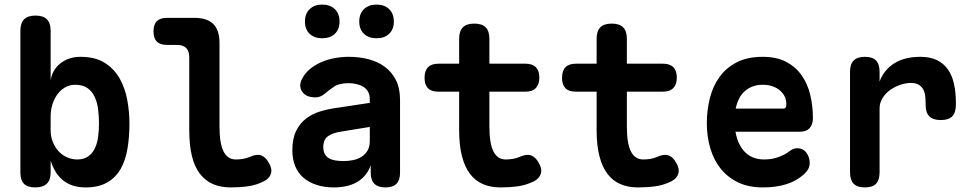

<svg xmlns="http://www.w3.org/2000/svg" viewBox="-20 -808 4240 838"><path d="M134 10Q100 10 84.5 -6Q69 -22 69 -55V-674Q69 -707 85 -723.5Q101 -740 135 -740Q169 -740 185 -723.5Q201 -707 201 -674V-458Q209 -505 245 -532.5Q281 -560 331 -560Q396 -560 437.5 -533.5Q479 -507 502.5 -465Q526 -423 535.5 -371.5Q545 -320 545 -269Q545 -211 536.5 -160Q528 -109 507 -71.5Q486 -34 448.5 -12Q411 10 354 10Q320 10 295 1Q270 -8 252 -23.5Q234 -39 221.5 -60.5Q209 -82 201 -106V-55Q201 -22 184 -6Q167 10 134 10ZM317 -112Q346 -112 365 -125.5Q384 -139 394.5 -161.5Q405 -184 408.5 -212.5Q412 -241 412 -270Q412 -299 408.5 -329Q405 -359 394 -383.5Q383 -408 362.5 -423Q342 -438 308 -438Q284 -438 264 -426.5Q244 -415 230 -395.5Q216 -376 208.5 -351.5Q201 -327 201 -301V-240Q201 -212 210.5 -188.5Q220 -165 235.5 -148Q251 -131 272.5 -121.5Q294 -112 317 -112Z M938 -256Q938 -181 956 -146.5Q974 -112 1009 -112Q1025 -112 1040.5 -114.5Q1056 -117 1072 -124Q1101 -137 1120.5 -129.5Q1140 -122 1153 -98Q1169 -71 1162.5 -50Q1156 -29 1132 -17Q1099 0 1063 5Q1027 10 987 10Q943 10 909.5 -4.5Q876 -19 852.5 -49.5Q829 -80 817.5 -127.5Q806 -175 806 -240V-558Q806 -585 792.5 -598.5Q779 -612 752 -612H709Q679 -612 664.5 -626.5Q650 -641 650 -671Q650 -701 664.5 -715.5Q679 -730 709 -730H830Q884 -730 911 -703Q938 -676 938 -622Z M1624 -641Q1589 -641 1568.5 -660.5Q1548 -680 1548 -714Q1548 -748 1568.5 -768Q1589 -788 1624 -788Q1658 -788 1678.5 -768Q1699 -748 1699 -714Q1699 -680 1678.5 -660.5Q1658 -641 1624 -641ZM1386 -641Q1352 -641 1331.5 -660.5Q1311 -680 1311 -714Q1311 -748 1331.5 -768Q1352 -788 1386 -788Q1421 -788 1441.5 -768Q1462 -748 1462 -714Q1462 -680 1441.5 -660.5Q1421 -641 1386 -641ZM1594 -359V-376Q1594 -394 1586.5 -407.5Q1579 -421 1566 -429Q1553 -437 1536 -441Q1519 -445 1501 -445Q1480 -445 1462.5 -440.5Q1445 -436 1433 -426Q1422 -419 1413 -411.5Q1404 -404 1395.5 -397.5Q1387 -391 1378 -387Q1369 -383 1357 -383Q1315 -383 1298.5 -408.5Q1282 -434 1299 -465Q1313 -491 1335 -508.5Q1357 -526 1384 -537.5Q1411 -549 1441.5 -554.5Q1472 -560 1502 -560Q1548 -560 1588.5 -549.5Q1629 -539 1659.5 -516.5Q1690 -494 1708 -458.5Q1726 -423 1726 -372V-54Q1726 -22 1710.5 -6Q1695 10 1662.5 10Q1630 10 1614 -6Q1598 -22 1598 -55V-87Q1592 -68 1579 -50Q1566 -32 1546.5 -18.5Q1527 -5 1499.5 2.5Q1472 10 1436 10Q1397 10 1363.5 -0.5Q1330 -11 1306 -31Q1282 -51 1269 -81.5Q1256 -112 1256 -152Q1256 -203 1272.5 -236.5Q1289 -270 1316.5 -291Q1344 -312 1380 -322.5Q1416 -333 1455 -338ZM1594 -254 1471 -234Q1435 -229 1413 -214.5Q1391 -200 1391 -166Q1391 -147 1398 -135Q1405 -123 1417 -116.5Q1429 -110 1445 -107.5Q1461 -105 1480 -105Q1502 -105 1522.5 -109.5Q1543 -114 1559 -124.5Q1575 -135 1584.5 -151.5Q1594 -168 1594 -192Z M2274 -530Q2304 -530 2319 -514.5Q2334 -499 2334 -469.5Q2334 -440 2319 -424Q2304 -408 2274 -408H2116V-256Q2116 -181 2134 -146.5Q2152 -112 2187 -112Q2203 -112 2218.5 -114.5Q2234 -117 2250 -124Q2279 -137 2298.5 -129.5Q2318 -122 2331 -98Q2347 -71 2340.5 -50Q2334 -29 2311 -17Q2277 0 2241 5Q2205 10 2165 10Q2121 10 2087.5 -4.5Q2054 -19 2031 -49.5Q2008 -80 1996 -127.5Q1984 -175 1984 -240V-408H1892Q1862 -408 1847.5 -423.5Q1833 -439 1833 -468Q1833 -499 1848 -514.5Q1863 -530 1894 -530H1984V-639Q1984 -672 2000 -688.5Q2016 -705 2050 -705Q2084 -705 2100 -688.5Q2116 -672 2116 -639V-530Z M2874 -530Q2904 -530 2919 -514.5Q2934 -499 2934 -469.5Q2934 -440 2919 -424Q2904 -408 2874 -408H2716V-256Q2716 -181 2734 -146.5Q2752 -112 2787 -112Q2803 -112 2818.5 -114.5Q2834 -117 2850 -124Q2879 -137 2898.5 -129.5Q2918 -122 2931 -98Q2947 -71 2940.5 -50Q2934 -29 2911 -17Q2877 0 2841 5Q2805 10 2765 10Q2721 10 2687.5 -4.5Q2654 -19 2631 -49.5Q2608 -80 2596 -127.5Q2584 -175 2584 -240V-408H2492Q2462 -408 2447.5 -423.5Q2433 -439 2433 -468Q2433 -499 2448 -514.5Q2463 -530 2494 -530H2584V-639Q2584 -672 2600 -688.5Q2616 -705 2650 -705Q2684 -705 2700 -688.5Q2716 -672 2716 -639V-530Z M3460 -161Q3485 -161 3499.5 -141.5Q3514 -122 3514 -97Q3514 -83 3508 -71Q3502 -59 3485 -44Q3470 -31 3452 -21Q3434 -11 3412 -4Q3390 3 3364.5 6.5Q3339 10 3309 10Q3248 10 3202.5 -11.5Q3157 -33 3126.5 -70.5Q3096 -108 3080.5 -159.5Q3065 -211 3065 -271Q3065 -326 3078 -378.5Q3091 -431 3120 -471.5Q3149 -512 3195.5 -536Q3242 -560 3309 -560Q3370 -560 3411.5 -538Q3453 -516 3479 -479Q3505 -442 3516.5 -393.5Q3528 -345 3528 -293Q3528 -264 3513.5 -248.5Q3499 -233 3471 -233H3190Q3196 -200 3208 -177Q3220 -154 3236.5 -139.5Q3253 -125 3273 -118.5Q3293 -112 3315 -112Q3351 -112 3380.5 -123.5Q3410 -135 3423 -146Q3433 -154 3441.5 -157.5Q3450 -161 3460 -161ZM3191 -334H3399Q3405 -334 3408.5 -338Q3412 -342 3412 -354Q3412 -370 3405.5 -385Q3399 -400 3385.5 -412Q3372 -424 3353 -431Q3334 -438 3309 -438Q3284 -438 3264.5 -430.5Q3245 -423 3230 -409.5Q3215 -396 3205.5 -377Q3196 -358 3191 -334Z M3755 10Q3721 10 3705.5 -6.5Q3690 -23 3690 -56V-495Q3690 -528 3706 -544Q3722 -560 3755 -560Q3788 -560 3803.5 -544Q3819 -528 3819 -495V-452Q3838 -503 3883 -531.5Q3928 -560 3997 -560Q4040 -560 4069.5 -545.5Q4099 -531 4117.5 -504.5Q4136 -478 4144 -441Q4152 -404 4152 -361V-350Q4152 -316 4136 -300Q4120 -284 4086 -284Q4053 -284 4036.5 -300Q4020 -316 4020 -350V-355Q4020 -373 4018 -389.5Q4016 -406 4009.5 -418Q4003 -430 3990 -438Q3977 -446 3956 -446Q3934 -446 3910 -438Q3886 -430 3865.5 -415.5Q3845 -401 3832 -380Q3819 -359 3819 -335V-56Q3819 -23 3804 -6.5Q3789 10 3755 10Z"/></svg>

Font: Maple Mono Normal NL
Style: Bold
Weight: 700
Monospace: yes
Designer: subframe7536
Version: Version 7.000